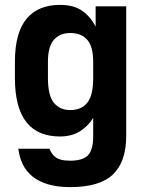

<svg xmlns="http://www.w3.org/2000/svg" viewBox="-20 -556 595 785"><path d="M225 2Q182 2 148 -11.5Q114 -25 90 -54Q66 -83 53.5 -128.5Q41 -174 41 -237V-303Q41 -365 53.5 -409Q66 -453 90 -481Q114 -509 148 -522.5Q182 -536 225 -536Q282 -536 316.5 -511.5Q351 -487 371 -447V-530H496V0Q496 105 442 157Q388 209 267 209Q213 209 174.5 197Q136 185 111 164Q86 143 72.5 114.5Q59 86 55 52H182Q186 61 191.5 70Q197 79 206 86Q215 93 229.5 97Q244 101 267 101Q318 101 339.5 79Q361 57 361 0V-74Q342 -42 308 -20Q274 2 225 2ZM267 -106Q312 -106 336.5 -135.5Q361 -165 361 -237V-303Q361 -366 336.5 -393.5Q312 -421 267 -421Q225 -421 200.5 -393.5Q176 -366 176 -303V-237Q176 -165 200.5 -135.5Q225 -106 267 -106Z"/></svg>

Font: Golos UI VF
Style: Regular
Weight: 400
Designer: A.Korolkova, Vitaly Kuzmin
Foundry: ParaType Ltd
Version: Version 2.000